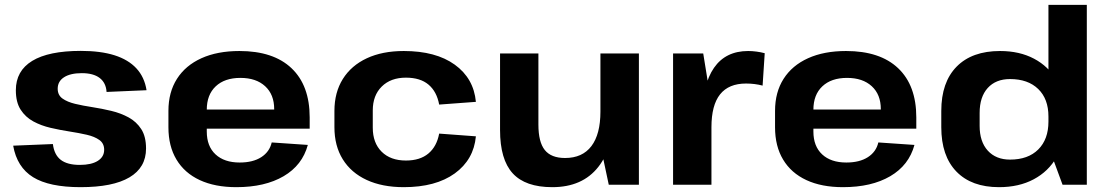

<svg xmlns="http://www.w3.org/2000/svg" viewBox="-20 -760 4562 790"><path d="M311.5 10.1Q182.6 10.1 116.2 -30.9Q49.8 -72 34.2 -160.6L197.6 -167.3Q203.1 -123.1 230 -102.3Q257 -81.5 308.4 -81.5Q355.8 -81.5 382.2 -98Q408.6 -114.6 408.6 -143.7Q408.6 -169.9 388.9 -184Q369.1 -198.2 336.8 -205.6Q304.5 -213 265.7 -219Q226.9 -225 188.1 -234Q149.3 -243 117 -260.5Q84.7 -278.1 65 -308.6Q45.2 -339.2 45.2 -388.7Q45.2 -468.4 112.6 -509.5Q180.1 -550.6 312.5 -550.6Q394.1 -550.6 451.1 -532.6Q508 -514.5 541.2 -478.7Q574.4 -442.9 583 -388.8L418.5 -381.7Q416.1 -419.3 390.1 -439.2Q364.1 -459 316.6 -459Q269.8 -459 243.6 -442.2Q217.4 -425.4 217.4 -394.9Q217.4 -368.6 237.2 -354.5Q257 -340.4 289.3 -332.7Q321.5 -325 360.3 -319.1Q399.1 -313.1 437.9 -303.8Q476.7 -294.5 509 -277Q541.3 -259.4 561.1 -228.9Q580.9 -198.4 580.9 -148.8Q580.9 -70.6 512.6 -30.2Q444.4 10.1 311.5 10.1Z M952.4 10.1Q864.5 10.1 801.9 -19Q739.3 -48.1 706.2 -103.3Q673 -158.4 673 -236.1V-303.9Q673 -380.6 708.2 -435.7Q743.4 -490.9 809 -520.5Q874.6 -550.1 965.1 -550.1Q1104.9 -550.1 1179.5 -479.3Q1254.2 -408.5 1254.2 -276.9V-230.5H801.8V-309.4H1129.5L1108.2 -279.1V-311Q1108.2 -371 1071 -405.2Q1033.7 -439.5 969.2 -439.5Q904.3 -439.5 867.5 -404.7Q830.8 -370 830.8 -308.5V-218.8Q830.8 -158.3 866.8 -124.8Q902.8 -91.3 966.3 -91.3Q1020.7 -91.3 1054.9 -113.3Q1089.1 -135.3 1098 -173.9L1246.6 -163.7Q1223.9 -80 1147 -35Q1070 10.1 952.4 10.1Z M1641.4 10.1Q1553 10.1 1488.9 -19.5Q1424.8 -49.1 1390.4 -104.5Q1356 -159.9 1356 -236.6V-303.4Q1356 -379.6 1390.6 -435Q1425.3 -490.4 1489.4 -520.3Q1553.4 -550.1 1641.4 -550.1Q1773.3 -550.1 1851.2 -493.9Q1929.1 -437.7 1938.1 -340.9L1787 -329.7Q1777.1 -383.3 1743.1 -411.9Q1709.1 -440.5 1650.2 -440.5Q1587.7 -440.5 1550.8 -404Q1513.8 -367.5 1513.8 -305.4V-234.6Q1513.8 -172 1550.3 -135.8Q1586.7 -99.5 1650.2 -99.5Q1708.2 -99.5 1742.6 -128.3Q1777.1 -157.2 1787 -210.3L1938.1 -199.1Q1929.1 -102.8 1851 -46.3Q1772.8 10.1 1641.4 10.1Z M2195.3 -247.2Q2195.3 -175.5 2221.6 -142.7Q2247.9 -109.9 2304.9 -109.9Q2376.3 -109.9 2413.4 -158.8Q2450.5 -207.8 2450.5 -300.7L2507.3 -382.7V-312.6Q2507.3 -156.5 2441.8 -73.2Q2376.3 10.1 2252.4 10.1Q2141.7 10.1 2089.6 -46.8Q2037.5 -103.7 2037.5 -225V-540H2195.3ZM2608.8 0H2484.8L2450.5 -161.4V-540H2608.8Z M2749.4 -540H2873.5L2907.3 -331.1V0H2749.4ZM2869.9 -277.7Q2869.9 -412.2 2917.9 -481.1Q2965.8 -550.1 3058.4 -550.1Q3074.9 -550.1 3092.2 -547.8Q3109.4 -545.6 3126.5 -541.1L3117.8 -407.8Q3085.2 -416.3 3049.7 -416.3Q2978.4 -416.3 2942.8 -371.8Q2907.3 -327.2 2907.3 -236.6Z M3448.4 10.1Q3360.5 10.1 3297.9 -19Q3235.3 -48.1 3202.2 -103.3Q3169 -158.4 3169 -236.1V-303.9Q3169 -380.6 3204.2 -435.7Q3239.4 -490.9 3305 -520.5Q3370.6 -550.1 3461.1 -550.1Q3600.9 -550.1 3675.5 -479.3Q3750.2 -408.5 3750.2 -276.9V-230.5H3297.8V-309.4H3625.5L3604.2 -279.1V-311Q3604.2 -371 3567 -405.2Q3529.7 -439.5 3465.2 -439.5Q3400.3 -439.5 3363.5 -404.7Q3326.8 -370 3326.8 -308.5V-218.8Q3326.8 -158.3 3362.8 -124.8Q3398.8 -91.3 3462.3 -91.3Q3516.7 -91.3 3550.9 -113.3Q3585.1 -135.3 3594 -173.9L3742.6 -163.7Q3719.9 -80 3643 -35Q3566 10.1 3448.4 10.1Z M4090.6 10.1Q3977.3 10.1 3915.2 -54.1Q3853 -118.3 3853 -236.6V-303.4Q3853 -421.7 3916.2 -485.9Q3979.4 -550.1 4094.8 -550.1Q4175 -550.1 4234.6 -518.5Q4294.3 -487 4327.6 -429.2Q4361 -371.3 4361 -292.2V-250.7Q4361 -171.6 4327.4 -113Q4293.8 -54.5 4233.1 -22.2Q4172.4 10.1 4090.6 10.1ZM4135.9 -103.3Q4210.3 -103.3 4252.1 -145.1Q4293.9 -186.9 4293.9 -259.7V-280.8Q4293.9 -353 4251.8 -393.8Q4209.7 -434.7 4135.9 -434.7Q4077.4 -434.7 4044.1 -398Q4010.8 -361.3 4010.8 -295.4V-242Q4010.8 -177.2 4044.3 -140.2Q4077.9 -103.3 4135.9 -103.3ZM4293.9 -157.6V-740H4451.8V0H4351.9Z"/></svg>

Font: Pathway Extreme 8pt Thin
Style: Regular
Weight: 100
Version: Version 1.001;gftools[0.9.26]